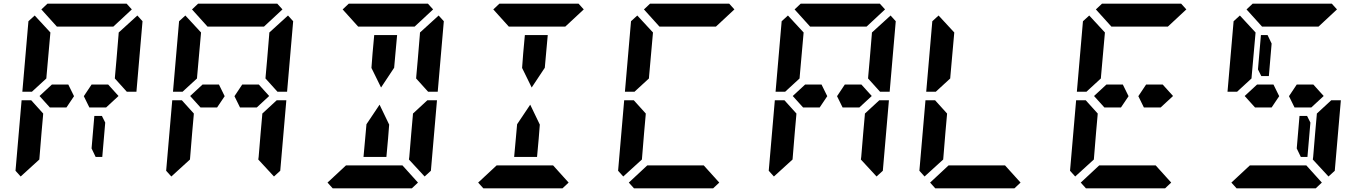

<svg xmlns="http://www.w3.org/2000/svg" viewBox="-20 -1020 7384 1040"><path d="M550 -356 534 -170H498L476 -216L491 -392H532ZM566 -562 622 -500 555 -438H495H464L434 -499L476 -562H506H520ZM156 -526 153 -523H101L134 -905L168 -936L253 -844L240 -698L232 -608L231 -595ZM205 -302 193 -156 92 -64 64 -95 97 -477H149L158 -467L214 -405L213 -392ZM204 -969 237 -1000H390H514H666L694 -969L594 -876H587H534H503H379H348H295H288ZM724 -936 752 -905 719 -523H667L658 -533L602 -595L603 -608L611 -698L622 -830L623 -844ZM350 -562 381 -499 340 -438H310H250L194 -500L261 -562H306H321Z M1382 -562 1438 -500 1371 -438H1311H1280L1250 -499L1292 -562H1322H1336ZM972 -526 969 -523H917L950 -905L984 -936L1069 -844L1056 -698L1048 -608L1047 -595ZM1401 -405 1479 -477H1531L1498 -95L1464 -64L1379 -156L1381 -170L1392 -302L1400 -392ZM1021 -302 1009 -156 908 -64 880 -95 913 -477H965L974 -467L1030 -405L1029 -392ZM1020 -969 1053 -1000H1206H1330H1482L1510 -969L1410 -876H1403H1350H1319H1195H1164H1111H1104ZM1540 -936 1568 -905 1535 -523H1483L1474 -533L1418 -595L1419 -608L1427 -698L1438 -830L1439 -844ZM1166 -562 1197 -499 1156 -438H1126H1066L1010 -500L1077 -562H1122H1137Z M1998 -731 2007 -830H2131L2122 -731L2115 -653L2044 -546L1992 -652ZM2217 -405 2295 -477H2347L2314 -95L2280 -64L2195 -156L2197 -170L2208 -302L2216 -392ZM1836 -969 1869 -1000H2022H2146H2298L2326 -969L2226 -876H2219H2166H2135H2011H1980H1927H1920ZM2244 -31 2211 0H2058H1934H1782L1754 -31L1854 -124H2160ZM2356 -936 2384 -905 2351 -523H2299L2290 -533L2234 -595L2235 -608L2243 -698L2254 -830L2255 -844ZM2082 -269 2073 -170H1949L1958 -269L1965 -347L2036 -453L2088 -345Z M2814 -731 2823 -830H2947L2938 -731L2931 -653L2860 -546L2808 -652ZM2652 -969 2685 -1000H2838H2962H3114L3142 -969L3042 -876H3035H2982H2951H2827H2796H2743H2736ZM3060 -31 3027 0H2874H2750H2598L2570 -31L2670 -124H2976ZM2898 -269 2889 -170H2765L2774 -269L2781 -347L2852 -453L2904 -345Z M3420 -526 3417 -523H3365L3398 -905L3432 -936L3517 -844L3504 -698L3496 -608L3495 -595ZM3469 -302 3457 -156 3356 -64 3328 -95 3361 -477H3413L3422 -467L3478 -405L3477 -392ZM3468 -969 3501 -1000H3654H3778H3930L3958 -969L3858 -876H3851H3798H3767H3643H3612H3559H3552ZM3876 -31 3843 0H3690H3566H3414L3386 -31L3486 -124H3792Z M4646 -562 4702 -500 4635 -438H4575H4544L4514 -499L4556 -562H4586H4600ZM4236 -526 4233 -523H4181L4214 -905L4248 -936L4333 -844L4320 -698L4312 -608L4311 -595ZM4665 -405 4743 -477H4795L4762 -95L4728 -64L4643 -156L4645 -170L4656 -302L4664 -392ZM4285 -302 4273 -156 4172 -64 4144 -95 4177 -477H4229L4238 -467L4294 -405L4293 -392ZM4284 -969 4317 -1000H4470H4594H4746L4774 -969L4674 -876H4667H4614H4583H4459H4428H4375H4368ZM4804 -936 4832 -905 4799 -523H4747L4738 -533L4682 -595L4683 -608L4691 -698L4702 -830L4703 -844ZM4430 -562 4461 -499 4420 -438H4390H4330L4274 -500L4341 -562H4386H4401Z M5052 -526 5049 -523H4997L5030 -905L5064 -936L5149 -844L5136 -698L5128 -608L5127 -595ZM5101 -302 5089 -156 4988 -64 4960 -95 4993 -477H5045L5054 -467L5110 -405L5109 -392ZM5508 -31 5475 0H5322H5198H5046L5018 -31L5118 -124H5424Z M6278 -562 6334 -500 6267 -438H6207H6176L6146 -499L6188 -562H6218H6232ZM5868 -526 5865 -523H5813L5846 -905L5880 -936L5965 -844L5952 -698L5944 -608L5943 -595ZM5917 -302 5905 -156 5804 -64 5776 -95 5809 -477H5861L5870 -467L5926 -405L5925 -392ZM5916 -969 5949 -1000H6102H6226H6378L6406 -969L6306 -876H6299H6246H6215H6091H6060H6007H6000ZM6324 -31 6291 0H6138H6014H5862L5834 -31L5934 -124H6240ZM6062 -562 6093 -499 6052 -438H6022H5962L5906 -500L5973 -562H6018H6033Z M7078 -356 7062 -170H7026L7004 -216L7019 -392H7060ZM7094 -562 7150 -500 7083 -438H7023H6992L6962 -499L7004 -562H7034H7048ZM6684 -526 6681 -523H6629L6662 -905L6696 -936L6781 -844L6768 -698L6760 -608L6759 -595ZM7113 -405 7191 -477H7243L7210 -95L7176 -64L7091 -156L7093 -170L7104 -302L7112 -392ZM6732 -969 6765 -1000H6918H7042H7194L7222 -969L7122 -876H7115H7062H7031H6907H6876H6823H6816ZM7140 -31 7107 0H6954H6830H6678L6650 -31L6750 -124H7056ZM6878 -562 6909 -499 6868 -438H6838H6778L6722 -500L6789 -562H6834H6849ZM6794 -644 6810 -830H6846L6868 -784L6853 -608H6812Z"/></svg>

Font: DSEG14 Classic Mini
Style: Bold Italic
Weight: 700
Italic angle: -5°
Designer: Keshikan(Twitter:@keshinomi_88pro)
Version: Version 0.46